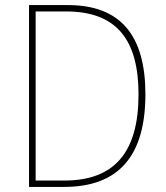

<svg xmlns="http://www.w3.org/2000/svg" viewBox="-20 -734 651 754"><path d="M551 -364C551 -593 455 -714 247 -714H94V0H232C449 0 551 -125 551 -364ZM524 -363C524 -138 431 -25 233 -25H120V-689H240C442 -689 524 -573 524 -363Z"/></svg>

Font: Noto Sans Thai Looped SemiCondensed Thin
Style: Regular
Weight: 100
Width: 4
Designer: Sasikarn Vongin, Ben Mitchell
Foundry: The Fontpad Ltd
Version: Version 1.001